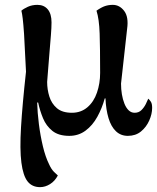

<svg xmlns="http://www.w3.org/2000/svg" viewBox="-20 -545 647 790"><path d="M145 225Q112 225 93.5 201.5Q75 178 68 124Q61 70 66.5 -22Q72 -114 87 -250L79 -405Q76 -448 73.5 -468.5Q71 -489 68 -501Q77 -509 94.5 -517Q112 -525 134 -525Q161 -525 176.5 -506.5Q192 -488 192 -453Q192 -432 189.5 -400.5Q187 -369 184 -333.5Q181 -298 178.5 -265Q176 -232 174 -208Q174 -177 183 -148Q192 -119 214 -100Q236 -81 276 -81Q313 -81 339.5 -103.5Q366 -126 379 -164Q392 -202 392 -245Q392 -347 390 -407Q388 -467 377 -501Q397 -515 412 -520Q427 -525 444 -525Q472 -525 491 -500Q510 -475 503 -426L478 -201Q478 -178 481.5 -157Q485 -136 492 -118.5Q499 -101 509.5 -91Q520 -81 534 -81Q551 -81 562 -92Q573 -103 580 -117Q587 -131 590 -139Q596 -134 601 -126Q606 -118 606 -101Q606 -76 594 -49Q582 -22 560 -4Q538 14 506 14Q477 14 457 -5Q437 -24 426.5 -59Q416 -94 414 -140H411Q400 -100 380.5 -64.5Q361 -29 332 -7.5Q303 14 265 14Q221 14 195.5 -6.5Q170 -27 157 -58.5Q144 -90 137 -123H133Q134 -82 140 -34.5Q146 13 156.5 57Q167 101 182 131Q191 151 202 162Q213 173 218 177Q206 200 186 212.5Q166 225 145 225Z"/></svg>

Font: Arima SemiBold
Style: Regular
Weight: 600
Designer: Joana Correia and Natanael Gama
Foundry: NDISCOVER
Version: Version 1.101;gftools[0.9.23]